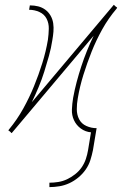

<svg xmlns="http://www.w3.org/2000/svg" viewBox="-20 -542 540 785"><path d="M182 223V205Q200 205 218.5 202Q237 199 254 191Q271 183 287 170.5Q303 158 314 142Q325 126 331 108Q337 90 340 72L352 -1Q329 -3 310.5 -16.5Q292 -30 282.5 -50.5Q273 -71 274 -94.5Q275 -118 279 -142Q285 -175 293.5 -207Q302 -239 312.5 -271Q323 -303 335.5 -334Q348 -365 363 -396L28 2H27L21 -4L14 -9L17 -13Q50 -53 75 -98Q100 -143 119 -189.5Q138 -236 153 -284Q168 -332 176 -380Q179 -402 179.5 -424.5Q180 -447 170.5 -465.5Q161 -484 141 -493Q121 -502 99 -502L102 -520Q120 -520 136 -516Q152 -512 165 -502.5Q178 -493 186.5 -478.5Q195 -464 197.5 -447Q200 -430 198.5 -412.5Q197 -395 194 -378Q189 -345 180 -313Q171 -281 161 -249Q151 -217 138 -186Q125 -155 110 -124L445 -522H446L452 -516L459 -511L457 -507Q423 -467 398 -422Q373 -377 354.5 -330.5Q336 -284 321 -236Q306 -188 298 -140Q294 -118 294 -95.5Q294 -73 303.5 -54.5Q313 -36 333 -27Q353 -18 375 -18L360 72Q356 92 349.5 112.5Q343 133 330.5 151Q318 169 300.5 183.5Q283 198 263.5 207Q244 216 223 219.5Q202 223 182 223Z"/></svg>

Font: Iosevka Thin Oblique
Style: Regular
Weight: 100
Italic angle: -9°
Monospace: yes
Designer: Belleve Invis
Foundry: Belleve Invis
Version: Version 32.5.0; ttfautohint (v1.8.4)